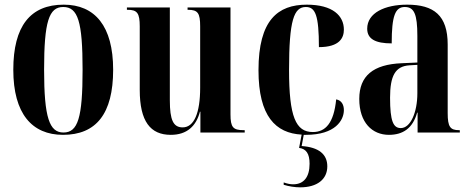

<svg xmlns="http://www.w3.org/2000/svg" viewBox="-20 -568 2017 823"><path d="M250 10C392 10 465 -80 465 -269C465 -456 387 -548 253 -548C110 -548 37 -456 37 -269C37 -81 117 10 250 10ZM252 0C192 0 169 -63 169 -269C169 -476 190 -538 251 -538C314 -538 334 -476 334 -269C334 -63 314 0 252 0Z M712 10C782 10 821 -28 837 -89H839V0H1029V-10H1025C979 -10 968 -22 968 -78V-536H784V-526H786C828 -526 838 -512 838 -455V-192C838 -84 812 -22 763 -22C723 -22 708 -53 708 -138V-536H524V-526H527C568 -526 579 -512 579 -455V-183C579 -47 625 10 712 10Z M1291 10C1418 10 1454 -53 1454 -96C1454 -119 1444 -138 1421 -142C1411 -40 1375 -2 1321 -2C1248 -2 1219 -67 1219 -268C1219 -482 1240 -538 1291 -538C1332 -538 1347 -502 1347 -366C1437 -366 1454 -407 1454 -441C1454 -500 1407 -548 1295 -548C1171 -548 1088 -482 1088 -267C1088 -69 1162 3 1273 9L1262 66C1292 70 1307 90 1307 134C1307 191 1282 222 1237 222C1225 222 1213 220 1196 214V224C1218 231 1244 235 1267 235C1339 235 1383 201 1383 145C1383 93 1346 63 1273 58L1282 10C1285 10 1288 10 1291 10Z M1647 10C1706 10 1749 -17 1768 -85H1770V0H1951V-10H1948C1910 -10 1899 -24 1899 -83V-377C1899 -502 1840 -548 1725 -548C1630 -548 1554 -513 1554 -445C1554 -401 1589 -382 1659 -382C1659 -500 1674 -538 1715 -538C1755 -538 1769 -508 1769 -414V-300L1702 -297C1580 -292 1520 -243 1520 -144C1520 -42 1576 10 1647 10ZM1698 -19C1666 -19 1652 -48 1652 -149C1652 -243 1674 -284 1735 -288L1769 -290V-168C1769 -87 1740 -19 1698 -19Z"/></svg>

Font: Noto Serif Display ExtraCondensed
Style: Bold
Weight: 700
Width: 2
Designer: Monotype Design Team
Foundry: Monotype Imaging Inc.
Version: Version 2.009